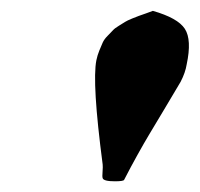

<svg xmlns="http://www.w3.org/2000/svg" viewBox="-20 -820 371 357"><path d="M170.9 -514.2Q171.4 -510.3 170.7 -500.7Q169.9 -491.2 170.9 -488.8Q172.4 -482.9 193.8 -482.9Q210 -482.9 210.9 -485.8Q222.7 -508.8 235.6 -532Q248.5 -555.2 257.6 -570.3Q266.6 -585.4 285.4 -616.7Q304.2 -647.9 315.9 -668Q324.7 -685.1 327.1 -700.2Q336.9 -746.1 323.7 -766.4Q310.5 -786.6 264.2 -799.8Q262.2 -798.8 251.7 -795.2Q241.2 -791.5 238.3 -790.5Q235.4 -789.6 225.8 -785.6Q216.3 -781.7 212.6 -779.3Q209 -776.9 201.2 -772.2Q193.4 -767.6 189.7 -763.4Q186 -759.3 179.9 -753.2Q173.8 -747.1 170.9 -740.7Q168 -734.4 164.6 -725.8Q161.1 -717.3 159.2 -708Q150.9 -666.5 170.9 -514.2Z"/></svg>

Font: Sonetni venez Italic
Style: Regular
Weight: 400
Italic angle: -14°
Designer: Alja Herlah
Foundry: Type Salon
Version: Version 1.000;hotconv 1.0.109;makeotfexe 2.5.65596